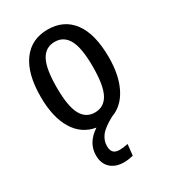

<svg xmlns="http://www.w3.org/2000/svg" viewBox="-187 -635 859 962"><g transform="rotate(-30 242.5 -154.0)"><path d="M209 117Q209 141 220 153Q231 165 256 165Q276 165 304 159L297 223Q267 230 244 230Q195 230 166.5 203.5Q138 177 138 130Q138 57 210 10Q131 -3 88 -74Q45 -145 45 -263Q45 -396 97 -467Q149 -538 243 -538Q337 -538 388.5 -468.5Q440 -399 440 -264Q440 -161 405 -91.5Q370 -22 306 1Q250 31 229.5 58Q209 85 209 117ZM242 -59Q295 -59 321 -107Q347 -155 347 -264Q347 -372 321 -419.5Q295 -467 243 -467Q190 -467 164 -419.5Q138 -372 138 -263Q138 -155 164 -107Q190 -59 242 -59Z"/></g></svg>

Font: Fira Sans Compressed
Style: Regular
Weight: 400
Width: 1
Designer: bBox Type GmbH & Carrois Corporate GbR & Edenspiekermann AG
Foundry: bBox Type GmbH & Carrois Corporate GbR & Edenspiekermann AG
Version: Version 4.301